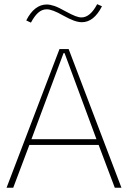

<svg xmlns="http://www.w3.org/2000/svg" viewBox="-20 -880 600 900"><path d="M117.7 -200.7H442.4L518.1 0H549.3L301.8 -649.9H258.8L10.7 0H42ZM277.8 -630.9H282.7L432.1 -227.5H127.4ZM103 -784.2 125 -773.9Q141.6 -805.2 159.4 -820.8Q177.2 -836.4 199.2 -836.4Q225.1 -836.4 275.4 -807.6Q305.2 -791 326.2 -783.4Q347.2 -775.9 363.8 -775.9Q419.9 -775.9 458 -850.6L435.5 -860.4Q402.8 -798.3 361.8 -798.3Q349.6 -798.3 333 -804.7Q316.4 -811 287.6 -826.7Q254.9 -845.2 234.9 -852.1Q214.8 -858.9 198.7 -858.9Q170.4 -858.9 146.2 -840.3Q122.1 -821.8 103 -784.2Z"/></svg>

Font: Estedad-FD VF
Style: Regular
Weight: 100
Designer: Amin Abedi
Version: Version 7.3